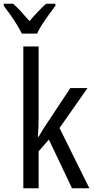

<svg xmlns="http://www.w3.org/2000/svg" viewBox="-57 -1009 504 1029"><path d="M150 -377Q150 -353 149 -326.5Q148 -300 146 -276H150Q156 -286 163 -298Q170 -310 177.5 -322Q185 -334 192 -344L320 -537H412L262 -323L422 0H329L205 -261L150 -198V0H68V-760H150ZM240 -978Q225 -958 206 -932Q187 -906 169.5 -879Q152 -852 142 -829H60Q49 -851 33 -877.5Q17 -904 -1.5 -930Q-20 -956 -37 -978V-989H13Q33 -972 55.5 -947Q78 -922 101 -896Q126 -925 145.5 -945.5Q165 -966 190 -989H240Z"/></svg>

Font: Noto Sans Display Condensed
Style: Regular
Weight: 400
Width: 3
Designer: Monotype Design Team
Foundry: Monotype Imaging Inc.
Version: Version 2.003